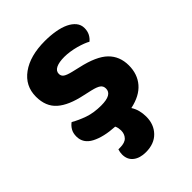

<svg xmlns="http://www.w3.org/2000/svg" viewBox="-204 -594 891 891"><g transform="rotate(-45 241.5 -148.5)"><path d="M450 -141Q450 -84 417 -45.5Q384 -7 318 7Q329 24 334 43.5Q339 63 339 84Q339 135 307.5 167.5Q276 200 221 200Q182 200 158.5 181.5Q135 163 135 129Q135 115 140 100H151Q183 100 197 85Q211 70 211 47Q211 40 209.5 31.5Q208 23 204 15Q132 11 88 -12Q44 -35 44 -80Q44 -102 53 -117.5Q62 -133 76 -143Q105 -126 142 -113Q179 -100 228 -100Q299 -100 299 -140Q299 -157 286.5 -166Q274 -175 244 -182L204 -191Q122 -208 82 -243.5Q42 -279 42 -343Q42 -414 99.5 -455.5Q157 -497 254 -497Q290 -497 322 -491.5Q354 -486 377 -475Q400 -464 413.5 -447.5Q427 -431 427 -409Q427 -389 419 -373.5Q411 -358 398 -348Q390 -353 374.5 -359Q359 -365 341 -370Q323 -375 303 -378Q283 -381 266 -381Q231 -381 211.5 -371.5Q192 -362 192 -343Q192 -329 203 -321Q214 -313 243 -306L281 -297Q372 -277 411 -239Q450 -201 450 -141Z"/></g></svg>

Font: Baloo Bhai 2
Style: Bold
Weight: 700
Designer: Supriya Tembe, Noopur Datye and Ek Type
Foundry: Ek Type
Version: Version 1.640;PS 1.000;hotconv 16.6.51;makeotf.lib2.5.65220;